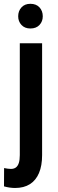

<svg xmlns="http://www.w3.org/2000/svg" viewBox="-40 -750 295 984"><path d="M61.5 -528.3H175.8V44.9Q175.8 99.1 159.9 136.7Q144 174.3 113.3 193.8Q82.5 213.4 37.1 213.4Q23.4 213.4 8.5 211.2Q-6.3 209 -19.5 205.1L-19 111.3Q-9.8 113.3 -0.5 114.5Q8.8 115.7 16.1 115.7Q31.2 115.7 41.3 108.4Q51.3 101.1 56.4 85.4Q61.5 69.8 61.5 44.9ZM53.2 -666.5Q53.2 -693.8 70.1 -712.2Q86.9 -730.5 115.7 -730.5Q145.5 -730.5 162.4 -712.2Q179.2 -693.8 179.2 -666.5Q179.2 -640.1 162.4 -622.1Q145.5 -604 115.7 -604Q86.9 -604 70.1 -622.1Q53.2 -640.1 53.2 -666.5Z"/></svg>

Font: Roboto Condensed Medium
Style: Regular
Weight: 500
Designer: Christian Robertson
Foundry: Google
Version: Version 3.0